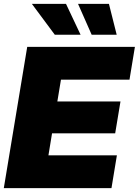

<svg xmlns="http://www.w3.org/2000/svg" viewBox="-22 -969 715 989"><path d="M-2.4 0 118.2 -727.5H672.9L645 -558.6H292L273.4 -446.3H598.6L571.3 -282.2H246.1L227.5 -168.9H580.1L552.2 0ZM450.2 -790 379.9 -949.2H539.1L579.1 -790ZM260.3 -790 142.1 -949.2H317.9L393.1 -790Z"/></svg>

Font: Inter 28pt Black
Style: Italic
Weight: 900
Italic angle: -9.3988°
Designer: Rasmus Andersson
Foundry: rsms
Version: Version 4.001;git-66647c0bb